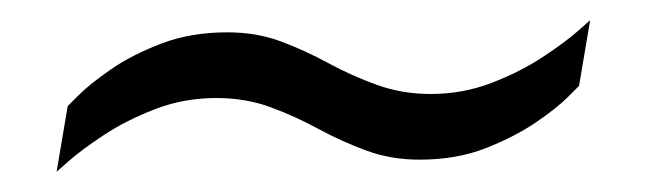

<svg xmlns="http://www.w3.org/2000/svg" viewBox="-20 -395 655 190"><path d="M36 -225 47 -290Q47 -290 58 -301Q69 -312 90 -326.5Q111 -341 140 -352Q169 -363 205 -363Q234 -363 258 -354Q282 -345 305 -332.5Q328 -320 353 -311Q378 -302 406 -302Q438 -302 466.5 -313Q495 -324 517 -338.5Q539 -353 551.5 -364Q564 -375 564 -375L553 -310Q553 -310 542 -299Q531 -288 510.5 -274Q490 -260 461 -248.5Q432 -237 395 -237Q367 -237 342.5 -246Q318 -255 295 -267.5Q272 -280 247.5 -289Q223 -298 194 -298Q162 -298 133.5 -287Q105 -276 83 -261.5Q61 -247 48.5 -236Q36 -225 36 -225Z"/></svg>

Font: Archivo SemiBold ExtraLight
Style: Italic
Weight: 250
Italic angle: -10°
Version: Version 2.001